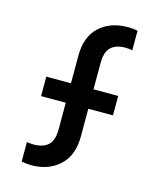

<svg xmlns="http://www.w3.org/2000/svg" viewBox="-115 -839 772 932"><g transform="rotate(15 271.0 -372.5)"><path d="M130.9 12.2Q106.4 12.2 82 6.8V-90.8Q98.6 -87.9 117.2 -87.9Q165 -87.9 189.9 -111.8Q214.8 -135.7 214.8 -190.9V-324.2H90.8V-421.9H214.8V-560.1Q214.8 -655.8 269.3 -706.3Q323.7 -756.8 412.1 -756.8Q439 -756.8 460.9 -752V-653.8Q441.4 -657.2 425.8 -657.2Q377.9 -657.2 353 -633.3Q328.1 -609.4 328.1 -554.2V-421.9H452.1V-324.2H328.1V-186Q328.1 -90.3 273.4 -39.1Q218.8 12.2 130.9 12.2Z"/></g></svg>

Font: Plus Jakarta Sans SemiBold
Style: Regular
Weight: 600
Designer: Gumpita Rahayu
Foundry: Tokotype
Version: Version 2.006